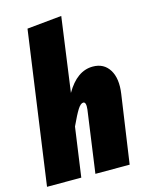

<svg xmlns="http://www.w3.org/2000/svg" viewBox="-119 -832 698 904"><g transform="rotate(-15 230.0 -380.0)"><path d="M350.1 -491.2Q404.3 -491.2 430.9 -448.2Q457.5 -405.3 446.8 -332L398.9 0H231.9L273.9 -301.8Q278.3 -338.9 263.2 -338.9Q250.5 -338.9 235.8 -315.9Q221.2 -293 196.8 -240.2L163.1 0H-3.9L100.1 -743.2L269 -759.8L219.2 -397.9Q272.9 -491.2 350.1 -491.2Z"/></g></svg>

Font: Fira Sans Compressed ExtraBold
Style: Italic
Weight: 800
Width: 3
Italic angle: -8°
Designer: Carrois Corporate & Edenspiekermann AG
Foundry: Carrois Corporate GbR & Edenspiekermann AG
Version: Version 4.203;PS 004.203;hotconv 1.0.88;makeotf.lib2.5.64775